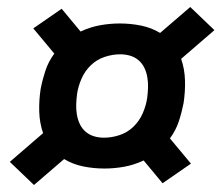

<svg xmlns="http://www.w3.org/2000/svg" viewBox="-20 -614 640 548"><path d="M77 -86 8 -152 103 -234Q93 -263 92 -295Q91 -327 96 -360Q101 -386 109.5 -412Q118 -438 135 -461L75 -533L156 -589L210 -524Q238 -537 266 -542Q294 -547 322 -547Q353 -547 382.5 -541Q412 -535 437 -520L523 -594L592 -528L497 -446Q507 -417 508 -385Q509 -353 504 -320Q499 -294 490.5 -268Q482 -242 465 -219L525 -147L444 -91L390 -156Q362 -143 334 -138Q306 -133 278 -133Q247 -133 217.5 -139Q188 -145 163 -160ZM277 -221Q299 -221 321.5 -228.5Q344 -236 361 -252.5Q378 -269 387.5 -291Q397 -313 400 -334Q402 -349 402.5 -364Q403 -379 400.5 -393.5Q398 -408 392 -420.5Q386 -433 375.5 -442Q365 -451 351.5 -455Q338 -459 323 -459Q301 -459 278.5 -451.5Q256 -444 239 -427.5Q222 -411 212.5 -389Q203 -367 200 -346Q198 -331 197.5 -316Q197 -301 199.5 -286.5Q202 -272 208 -259.5Q214 -247 224.5 -238Q235 -229 248.5 -225Q262 -221 277 -221Z"/></svg>

Font: Iosevka Extrabold Extended
Style: Italic
Weight: 800
Width: 7
Italic angle: -9°
Monospace: yes
Designer: Belleve Invis
Foundry: Belleve Invis
Version: Version 32.5.0; ttfautohint (v1.8.4)